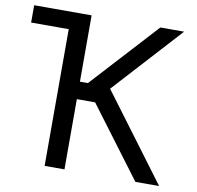

<svg xmlns="http://www.w3.org/2000/svg" viewBox="-81 -810 915 893"><g transform="rotate(10 377.0 -363.5)"><path d="M280.5 -727.3H9.2V-645.6H186.8V0H280.5V-331.7H366.8L615.4 0H727.6L424.4 -406.2L717.3 -727.3H605.1L318.2 -414.1H280.5Z"/></g></svg>

Font: Margiela Sans Text
Style: Regular
Weight: 400
Designer: Stefan Endress, Andreas Faust
Version: Version 1.100;FEAKit 1.0